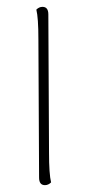

<svg xmlns="http://www.w3.org/2000/svg" viewBox="-20 -532 263 560"><path d="M129 0Q121 8 111 8Q94 8 94 -14L92 -417Q92 -480 86 -504Q94 -512 104 -512Q121 -512 121 -490L123 -87Q123 -24 129 0Z"/></svg>

Font: Arima Madurai Thin
Style: Regular
Weight: 250
Designer: Joana Correia and Natanael Gama
Foundry: NDISCOVER
Version: Version 1.019; ttfautohint (v1.5) -l 7 -r 28 -G 50 -x 13 -D 